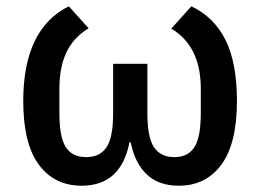

<svg xmlns="http://www.w3.org/2000/svg" viewBox="-20 -578 828 611"><path d="M449 -217Q449 -141 470 -109.5Q491 -78 535 -78Q578 -78 598.5 -109.5Q619 -141 619 -218V-296Q619 -431 525 -487L589 -558Q662 -523 698 -450Q734 -377 734 -257Q734 -121 684.5 -54Q635 13 549 13Q485 13 447 -23Q409 -59 396 -125H392Q365 13 240 13Q153 13 103.5 -54Q54 -121 54 -257Q54 -486 199 -558L262 -488Q214 -459 191.5 -411.5Q169 -364 169 -296V-218Q169 -141 189.5 -109.5Q210 -78 254 -78Q298 -78 319 -109.5Q340 -141 340 -217V-375H449Z"/></svg>

Font: IBM Plex Sans JP Medm
Style: Regular
Weight: 500
Designer: Mike Abbink; Paul van der Laan; Pieter van Rosmalen; Wujin Sim; Yejin Wi; Jinhee Kim; Boomi Park; Yona Kim; Kichan Ma
Foundry: Sandoll Inc.
Version: Version 1.002